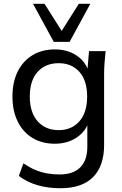

<svg xmlns="http://www.w3.org/2000/svg" viewBox="-20 -774 648 1018"><path d="M300 224Q234 224 179 208Q124 192 80 159L104 92Q135 113 165 126Q195 139 227.5 145Q260 151 295 151Q369 151 406 113Q443 75 443 5V-136H453Q437 -79 387.5 -45.5Q338 -12 271 -12Q203 -12 152.5 -42.5Q102 -73 74 -129.5Q46 -186 46 -262Q46 -339 74 -395Q102 -451 152.5 -481.5Q203 -512 271 -512Q338 -512 387 -479Q436 -446 452 -388L443 -397L452 -503H540Q537 -473 534.5 -443Q532 -413 532 -384V-6Q532 106 473.5 165Q415 224 300 224ZM291 -84Q360 -84 401 -131Q442 -178 442 -262Q442 -347 401 -393Q360 -439 291 -439Q221 -439 179.5 -393Q138 -347 138 -262Q138 -178 179.5 -131Q221 -84 291 -84ZM265 -552 155 -754H216L307 -610L398 -754H459L349 -552Z"/></svg>

Font: Mulish ExtraLight Medium
Style: Regular
Weight: 500
Version: Version 3.603